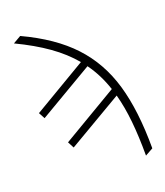

<svg xmlns="http://www.w3.org/2000/svg" viewBox="-166 -847 994 1159"><g transform="rotate(-20 331.0 -267.0)"><path d="M620.1 173.8 569.3 202.1Q569.3 79.6 559.3 -18.8Q549.3 -117.2 526.9 -199.2L175.8 6.8L154.3 -34.2L512.7 -246.1Q479.5 -346.7 421.9 -425.8L71.3 -219.7L49.8 -259.8L393.1 -462.9Q334.5 -533.2 250.5 -592.8Q166.5 -652.3 51.8 -707L102.5 -736.3Q296.9 -646 409.4 -525.4Q522 -404.8 571 -236.8Q620.1 -68.8 620.1 173.8Z"/></g></svg>

Font: Pretendard GOV ExtraLight
Style: Regular
Weight: 200
Designer: Base glyphs from Inter by Rasmus Andersson; Hangeul glyphs from Noto Sans CJK(Source Han Sans) by Jang Soo-young and Kan
Foundry: Kil Hyung-jin
Version: Version 1.309